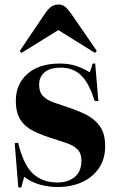

<svg xmlns="http://www.w3.org/2000/svg" viewBox="-20 -813 517 849"><path d="M61 16 45 -180 60 -182Q84 -83 126.5 -44.5Q169 -6 234 -6Q281 -6 310.5 -30.5Q340 -55 340 -103Q340 -135 323 -152Q306 -169 278 -179Q250 -189 218 -199Q168 -214 130 -232.5Q92 -251 71 -282.5Q50 -314 50 -368Q50 -441 101.5 -486.5Q153 -532 244 -532Q285 -532 316.5 -521.5Q348 -511 377 -493L390 -532H401L415 -366L398 -367Q375 -444 339.5 -479Q304 -514 248 -514Q203 -514 178 -494Q153 -474 153 -438Q153 -406 170 -388.5Q187 -371 216 -360.5Q245 -350 279 -339Q325 -324 362.5 -305Q400 -286 422.5 -253.5Q445 -221 445 -167Q445 -110 417.5 -69.5Q390 -29 342.5 -7.5Q295 14 234 14Q194 14 155.5 3Q117 -8 87 -31L74 16ZM75 -579 67 -587 183 -759Q197 -778 210 -785.5Q223 -793 238 -793Q254 -793 265.5 -785Q277 -777 293 -755L408 -588L400 -579L238 -680Z"/></svg>

Font: Literata 72pt
Style: Bold
Weight: 700
Designer: Latin by Veronika Burian and Jose Scaglione. Greek by Irene Vlachou. Cyrillic by Vera Evstafieva.
Foundry: TypeTogether
Version: Version 3.002